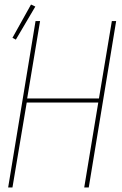

<svg xmlns="http://www.w3.org/2000/svg" viewBox="-20 -828 540 848"><path d="M16 0 137 -735H157L100 -393H417L474 -735H493L372 0H352L414 -375H98L35 0ZM50 -653 35 -661 117 -808 136 -799Z"/></svg>

Font: Iosevka SS04 Thin
Style: Italic
Weight: 100
Italic angle: -9°
Monospace: yes
Designer: Belleve Invis
Foundry: Belleve Invis
Version: Version 19.0.0; ttfautohint (v1.8.4)